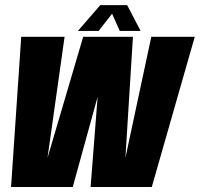

<svg xmlns="http://www.w3.org/2000/svg" viewBox="-20 -744 795 764"><path d="M24 0 64.5 -597.5H237L169 -115.5L311 -597.5H509L479 -116L582 -597.5H755L584 0H340.5L368.5 -359L269.5 0ZM290 -621 379 -723.5H486L539.5 -621H456.5L426 -689.5L372.5 -621Z"/></svg>

Font: Anybody Condensed ExtraBold
Style: Italic
Weight: 800
Width: 3
Italic angle: -10°
Designer: Tyler Finck
Foundry: Etcetera Type Company
Version: Version 1.010; ttfautohint (v1.8.3) -l 8 -r 50 -G 200 -x 14 